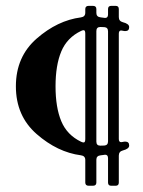

<svg xmlns="http://www.w3.org/2000/svg" viewBox="-20 -669 479 643"><path d="M251 -610.8Q265.6 -612.8 265.6 -626.5V-638.7Q265.6 -649.4 277.3 -649.4H291Q302.7 -649.4 302.7 -638.7V-625.5Q302.7 -612.3 317.4 -610.8Q322.8 -610.4 326.7 -609.6Q330.6 -608.9 332 -608.9Q341.8 -608.9 341.8 -620.6V-638.7Q341.8 -649.4 352.5 -649.4H367.2Q377.9 -649.4 377.9 -638.7V-611.8Q377.9 -598.1 391.1 -594.7Q412.6 -589.4 412.6 -578.1Q412.6 -564.9 399.4 -564.9Q395.5 -564.9 391.8 -565.9Q388.2 -566.9 385.7 -566.9Q377.9 -566.9 377.9 -556.2V-203.6Q377.9 -192.9 385.7 -192.9Q388.2 -192.9 391.8 -193.8Q395.5 -194.8 399.4 -194.8Q412.6 -194.8 412.6 -181.6Q412.6 -170.4 391.1 -165Q377.9 -161.6 377.9 -147.9V-57.6Q377.9 -46.9 367.2 -46.9H352.5Q341.8 -46.9 341.8 -57.6V-139.2Q341.8 -150.9 332 -150.9Q330.6 -150.9 326.7 -150.1Q322.8 -149.4 317.4 -148.9Q302.7 -147.5 302.7 -134.3V-57.6Q302.7 -46.9 291 -46.9H277.3Q265.6 -46.9 265.6 -57.6V-133.3Q265.6 -147 251 -148.9Q172.4 -159.2 102.8 -220Q33.2 -280.8 33.2 -379.9Q33.2 -479 102.8 -539.8Q172.4 -600.6 251 -610.8ZM251.5 -194.3Q256.3 -191.9 260.3 -191.9Q265.6 -191.9 265.6 -203.6V-556.2Q265.6 -567.9 260.3 -567.9Q256.3 -567.9 251.5 -565.4Q204.6 -543 185.3 -496.8Q166 -450.7 166 -379.9Q166 -309.1 185.3 -262.9Q204.6 -216.8 251.5 -194.3ZM302.7 -194.8Q302.7 -181.2 315.9 -181.2Q323.2 -181.2 329.6 -181.6Q341.8 -182.6 341.8 -195.8V-564Q341.8 -577.1 329.6 -578.1Q323.2 -578.6 315.9 -578.6Q302.7 -578.6 302.7 -564.9Z"/></svg>

Font: UnifrakturMaguntia19
Style: Book
Weight: 400
Designer: j. 'mach' wust, Gerrit Ansmann, Georg Duffner, based on a font by Peter Wiegel, original typeface by Carl Albert Fahrenw
Version: Version 2017-03-19